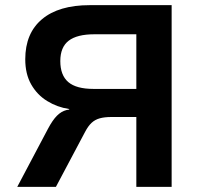

<svg xmlns="http://www.w3.org/2000/svg" viewBox="-20 -725 783 745"><path d="M47 0 166 -225Q184 -259 201 -276Q218 -293 238 -298L249 -300L248 -302Q202 -309 163 -333Q124 -357 101 -397.5Q78 -438 78 -495Q78 -596 143 -650.5Q208 -705 328 -705H646V0H509V-271H412Q386 -271 367.5 -266Q349 -261 335.5 -248.5Q322 -236 310 -213L197 0ZM343 -380H509V-592H346Q279 -592 246.5 -567Q214 -542 214 -488Q214 -433 245 -406.5Q276 -380 343 -380Z"/></svg>

Font: Nunito Sans 7pt
Style: Bold
Weight: 700
Designer: Vernon Adams
Foundry: Vernon Adams
Version: Version 3.101;gftools[0.9.27]